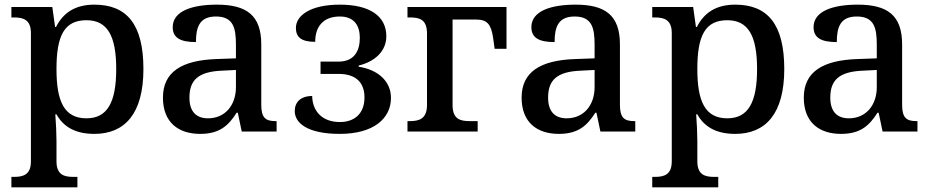

<svg xmlns="http://www.w3.org/2000/svg" viewBox="-20 -566 4011 826"><path d="M29 240H313V195H296C257 195 223 187 223 128V40C223 14 221 -38 218 -74H223C252 -22 302 10 386 10C517 10 597 -77 597 -269C597 -462 525 -546 386 -546C301 -546 251 -509 221 -450H217L205 -536H29V-491H40C79 -491 113 -482 113 -424V128C113 186 80 195 40 195H29ZM352 -57C256 -57 223 -130 223 -269C223 -412 256 -479 352 -479C442 -479 480 -412 480 -269C480 -126 442 -57 352 -57Z M841 10C923 10 962 -24 998 -81H1003L1020 0H1170V-45H1165C1123 -45 1104 -59 1104 -115V-375C1104 -501 1040 -546 913 -546C808 -546 723 -519 723 -449C723 -402 758 -385 823 -385C823 -449 838 -495 909 -495C985 -495 995 -444 995 -373V-315L912 -312C761 -307 681 -256 681 -146C681 -38 749 10 841 10ZM875 -57C825 -57 795 -85 795 -146C795 -219 830 -258 936 -262L995 -265V-191C995 -113 948 -57 875 -57Z M1442 10C1587 10 1662 -56 1662 -145C1662 -216 1607 -266 1523 -279V-284C1593 -301 1642 -346 1642 -410C1642 -498 1569 -546 1442 -546C1315 -546 1253 -499 1253 -446C1253 -407 1275 -386 1336 -386C1336 -452 1371 -495 1442 -495C1506 -495 1528 -453 1528 -403C1528 -346 1503 -301 1437 -301H1359V-248H1437C1510 -248 1548 -212 1548 -147C1548 -77 1505 -41 1442 -41C1366 -41 1324 -88 1323 -153C1273 -153 1248 -126 1248 -88C1248 -39 1299 10 1442 10Z M1733 0H2035V-45H2000C1959 -45 1927 -54 1927 -114V-482H2027C2076 -482 2092 -462 2101 -406L2108 -356H2159V-536H1733V-491H1744C1785 -491 1817 -482 1817 -422V-114C1817 -54 1782 -45 1744 -45H1733Z M2384 10C2466 10 2505 -24 2541 -81H2546L2563 0H2713V-45H2708C2666 -45 2647 -59 2647 -115V-375C2647 -501 2583 -546 2456 -546C2351 -546 2266 -519 2266 -449C2266 -402 2301 -385 2366 -385C2366 -449 2381 -495 2452 -495C2528 -495 2538 -444 2538 -373V-315L2455 -312C2304 -307 2224 -256 2224 -146C2224 -38 2292 10 2384 10ZM2418 -57C2368 -57 2338 -85 2338 -146C2338 -219 2373 -258 2479 -262L2538 -265V-191C2538 -113 2491 -57 2418 -57Z M2786 240H3070V195H3053C3014 195 2980 187 2980 128V40C2980 14 2978 -38 2975 -74H2980C3009 -22 3059 10 3143 10C3274 10 3354 -77 3354 -269C3354 -462 3282 -546 3143 -546C3058 -546 3008 -509 2978 -450H2974L2962 -536H2786V-491H2797C2836 -491 2870 -482 2870 -424V128C2870 186 2837 195 2797 195H2786ZM3109 -57C3013 -57 2980 -130 2980 -269C2980 -412 3013 -479 3109 -479C3199 -479 3237 -412 3237 -269C3237 -126 3199 -57 3109 -57Z M3598 10C3680 10 3719 -24 3755 -81H3760L3777 0H3927V-45H3922C3880 -45 3861 -59 3861 -115V-375C3861 -501 3797 -546 3670 -546C3565 -546 3480 -519 3480 -449C3480 -402 3515 -385 3580 -385C3580 -449 3595 -495 3666 -495C3742 -495 3752 -444 3752 -373V-315L3669 -312C3518 -307 3438 -256 3438 -146C3438 -38 3506 10 3598 10ZM3632 -57C3582 -57 3552 -85 3552 -146C3552 -219 3587 -258 3693 -262L3752 -265V-191C3752 -113 3705 -57 3632 -57Z"/></svg>

Font: Noto Serif Medium
Style: Regular
Weight: 500
Designer: Monotype Design Team
Foundry: Monotype Imaging Inc.
Version: Version 2.013